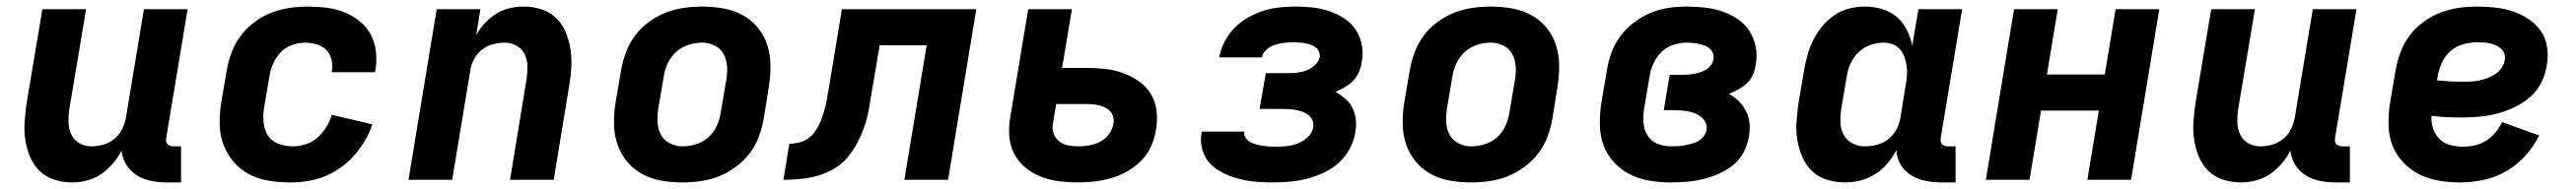

<svg xmlns="http://www.w3.org/2000/svg" viewBox="-20 -548 7840 576"><path d="M200 8Q171 8 145 -0.5Q119 -9 100.5 -27Q82 -45 71.5 -70Q61 -95 57 -122Q53 -149 55 -177.5Q57 -206 61 -234L109 -520H242L191 -216Q188 -196 188.5 -176Q189 -156 196.5 -139Q204 -122 221 -112Q238 -102 258 -102Q276 -102 294 -107Q312 -112 327 -124Q342 -136 351 -153.5Q360 -171 363 -188L418 -520H551L486 -129Q485 -123 485.5 -118Q486 -113 489.5 -109Q493 -105 498 -103.5Q503 -102 509 -102H531V8H490Q465 8 441 3.5Q417 -1 397.5 -13Q378 -25 365 -45Q352 -65 350 -89Q339 -68 323.5 -49.5Q308 -31 288 -17.5Q268 -4 245 2Q222 8 200 8Z M862 8Q829 8 797 2.5Q765 -3 738 -17Q711 -31 691 -54.5Q671 -78 660 -107Q649 -136 648.5 -168.5Q648 -201 653 -234L670 -334Q675 -362 685 -389Q695 -416 713 -439.5Q731 -463 755 -481Q779 -499 806.5 -509.5Q834 -520 862 -524Q890 -528 917 -528Q946 -528 974 -524.5Q1002 -521 1027 -511Q1052 -501 1073 -484.5Q1094 -468 1107 -445Q1120 -422 1123.5 -394Q1127 -366 1123 -338L1121 -328H989L990 -332Q993 -350 988.5 -367.5Q984 -385 972 -396.5Q960 -408 943 -413Q926 -418 908 -418Q889 -418 869 -411Q849 -404 834.5 -389Q820 -374 811.5 -354.5Q803 -335 800 -316L783 -216Q780 -194 782.5 -172Q785 -150 796.5 -133.5Q808 -117 828.5 -109.5Q849 -102 872 -102Q891 -102 911 -108.5Q931 -115 946.5 -129Q962 -143 973 -161Q984 -179 990 -198L1113 -169Q1105 -144 1090.5 -119.5Q1076 -95 1057.5 -74Q1039 -53 1015.5 -36.5Q992 -20 967 -10Q942 0 915 4Q888 8 862 8Z M1223 0 1309 -520H1442L1429 -441Q1440 -461 1455.5 -477.5Q1471 -494 1490 -506Q1509 -518 1530.5 -523Q1552 -528 1573 -528Q1602 -528 1628 -519.5Q1654 -511 1672.5 -493Q1691 -475 1701.5 -450Q1712 -425 1716 -398Q1720 -371 1718.5 -342.5Q1717 -314 1712 -286L1665 0H1532L1582 -304Q1585 -324 1585 -344Q1585 -364 1577.5 -381Q1570 -398 1553 -408Q1536 -418 1516 -418Q1498 -418 1479.5 -413Q1461 -408 1446 -396Q1431 -384 1422 -366.5Q1413 -349 1411 -332L1356 0Z M2057 8Q2024 8 1992.5 2.5Q1961 -3 1934.5 -17.5Q1908 -32 1888.5 -55.5Q1869 -79 1859 -108Q1849 -137 1848.5 -169.5Q1848 -202 1853 -234L1870 -334Q1875 -362 1885 -389Q1895 -416 1912.5 -439.5Q1930 -463 1954.5 -481Q1979 -499 2006 -509.5Q2033 -520 2061 -524Q2089 -528 2116 -528Q2149 -528 2180.5 -522.5Q2212 -517 2239 -502.5Q2266 -488 2285.5 -464.5Q2305 -441 2314.5 -412Q2324 -383 2324.5 -350.5Q2325 -318 2320 -286L2304 -186Q2299 -158 2289 -131Q2279 -104 2261 -80.5Q2243 -57 2218.5 -39Q2194 -21 2167.5 -10.5Q2141 0 2112.5 4Q2084 8 2057 8ZM2057 -102Q2078 -102 2098.5 -108.5Q2119 -115 2135.5 -129.5Q2152 -144 2161 -164Q2170 -184 2173 -204L2190 -304Q2194 -325 2192.5 -345.5Q2191 -366 2182 -383Q2173 -400 2155 -409Q2137 -418 2117 -418Q2096 -418 2075.5 -411.5Q2055 -405 2038.5 -390.5Q2022 -376 2012.5 -356Q2003 -336 2000 -316L1983 -216Q1980 -195 1981 -174.5Q1982 -154 1991.5 -137Q2001 -120 2019 -111Q2037 -102 2057 -102Z M2732 0 2800 -410H2657L2632 -263Q2628 -237 2623.5 -212Q2619 -187 2610 -161.5Q2601 -136 2588.5 -112Q2576 -88 2558 -67Q2540 -46 2516 -32.5Q2492 -19 2466.5 -12Q2441 -5 2415 -2.5Q2389 0 2364 0L2382 -110Q2395 -110 2409 -113Q2423 -116 2436 -124Q2449 -132 2458 -144Q2467 -156 2473 -169Q2479 -182 2483.5 -195.5Q2488 -209 2491.5 -222.5Q2495 -236 2497 -250Q2499 -264 2502 -278L2542 -520H2951L2865 0Z M3261 8Q3232 8 3203.5 4.5Q3175 1 3149 -9Q3123 -19 3101.5 -36.5Q3080 -54 3067 -78Q3054 -102 3051.5 -131Q3049 -160 3054 -189L3109 -520H3242L3212 -341H3285Q3314 -341 3342.5 -338Q3371 -335 3397 -325.5Q3423 -316 3445.5 -300.5Q3468 -285 3482 -262Q3496 -239 3499.5 -210.5Q3503 -182 3498 -153Q3494 -128 3483.5 -103.5Q3473 -79 3454 -59.5Q3435 -40 3411.5 -26.5Q3388 -13 3362.5 -5.5Q3337 2 3311.5 5Q3286 8 3261 8ZM3262 -102Q3278 -102 3295 -105Q3312 -108 3327.5 -116Q3343 -124 3354 -138.5Q3365 -153 3368 -170Q3370 -180 3368 -190Q3366 -200 3359.5 -207.5Q3353 -215 3344.5 -219.5Q3336 -224 3326.5 -226.5Q3317 -229 3306.5 -230Q3296 -231 3286 -231H3194L3184 -171Q3181 -155 3186.5 -140.5Q3192 -126 3203.5 -117Q3215 -108 3230.5 -105Q3246 -102 3262 -102Z M3856 8Q3829 8 3803 6Q3777 4 3752 -2.5Q3727 -9 3704.5 -19.5Q3682 -30 3664.5 -47.5Q3647 -65 3639.5 -89.5Q3632 -114 3636 -141L3637 -147H3767V-146Q3765 -136 3771 -127.5Q3777 -119 3785.5 -114.5Q3794 -110 3804 -107.5Q3814 -105 3824 -103.5Q3834 -102 3844 -101.5Q3854 -101 3865 -101Q3881 -101 3898 -103Q3915 -105 3931 -111.5Q3947 -118 3960.5 -131Q3974 -144 3976 -160Q3978 -172 3974 -181.5Q3970 -191 3961.5 -197.5Q3953 -204 3943.5 -207.5Q3934 -211 3923 -213Q3912 -215 3901 -215.5Q3890 -216 3879 -216H3813L3832 -325H3898Q3912 -325 3926.5 -326.5Q3941 -328 3955 -333Q3969 -338 3981 -349Q3993 -360 3996 -374Q3997 -383 3993.5 -391Q3990 -399 3983 -404Q3976 -409 3967.5 -412Q3959 -415 3950.5 -416.5Q3942 -418 3932.5 -418.5Q3923 -419 3914 -419Q3901 -419 3887.5 -417.5Q3874 -416 3860 -411.5Q3846 -407 3834.5 -397Q3823 -387 3820 -373H3690L3691 -376Q3695 -400 3707.5 -423Q3720 -446 3738.5 -464.5Q3757 -483 3779.5 -495.5Q3802 -508 3826 -515.5Q3850 -523 3874.5 -525.5Q3899 -528 3923 -528Q3950 -528 3976 -525Q4002 -522 4025.5 -514Q4049 -506 4070.5 -492Q4092 -478 4105.5 -457.5Q4119 -437 4124 -411.5Q4129 -386 4124 -360Q4122 -345 4116 -330Q4110 -315 4098.5 -303Q4087 -291 4072.5 -282.5Q4058 -274 4044 -268Q4060 -259 4074 -247Q4088 -235 4096 -218.5Q4104 -202 4106 -182.5Q4108 -163 4104 -143Q4100 -118 4087 -94Q4074 -70 4053.5 -51.5Q4033 -33 4008 -21.5Q3983 -10 3958 -3.5Q3933 3 3907 5.5Q3881 8 3856 8Z M4457 8Q4424 8 4392.5 2.5Q4361 -3 4334.5 -17.5Q4308 -32 4288.5 -55.5Q4269 -79 4259 -108Q4249 -137 4248.5 -169.5Q4248 -202 4253 -234L4270 -334Q4275 -362 4285 -389Q4295 -416 4312.5 -439.5Q4330 -463 4354.5 -481Q4379 -499 4406 -509.5Q4433 -520 4461 -524Q4489 -528 4516 -528Q4549 -528 4580.5 -522.5Q4612 -517 4639 -502.5Q4666 -488 4685.5 -464.5Q4705 -441 4714.5 -412Q4724 -383 4724.5 -350.5Q4725 -318 4720 -286L4704 -186Q4699 -158 4689 -131Q4679 -104 4661 -80.5Q4643 -57 4618.5 -39Q4594 -21 4567.5 -10.5Q4541 0 4512.5 4Q4484 8 4457 8ZM4457 -102Q4478 -102 4498.5 -108.5Q4519 -115 4535.5 -129.5Q4552 -144 4561 -164Q4570 -184 4573 -204L4590 -304Q4594 -325 4592.5 -345.5Q4591 -366 4582 -383Q4573 -400 4555 -409Q4537 -418 4517 -418Q4496 -418 4475.5 -411.5Q4455 -405 4438.5 -390.5Q4422 -376 4412.5 -356Q4403 -336 4400 -316L4383 -216Q4380 -195 4381 -174.5Q4382 -154 4391.5 -137Q4401 -120 4419 -111Q4437 -102 4457 -102Z M5064 8Q5031 8 4999 2.5Q4967 -3 4939.5 -17Q4912 -31 4891 -54Q4870 -77 4859.5 -106Q4849 -135 4848.5 -168Q4848 -201 4853 -234L4870 -334Q4874 -361 4884 -388Q4894 -415 4911.5 -438.5Q4929 -462 4953 -480Q4977 -498 5003.5 -509Q5030 -520 5057.5 -524Q5085 -528 5112 -528Q5140 -528 5167.5 -525Q5195 -522 5220 -513.5Q5245 -505 5267 -490.5Q5289 -476 5303 -454.5Q5317 -433 5322.5 -406.5Q5328 -380 5323 -352Q5321 -337 5315 -322Q5309 -307 5297 -295.5Q5285 -284 5270.5 -276Q5256 -268 5241 -262Q5258 -253 5271.5 -239.5Q5285 -226 5293.5 -209Q5302 -192 5304 -171.5Q5306 -151 5302 -131Q5298 -107 5286 -84Q5274 -61 5253.5 -44.5Q5233 -28 5209.5 -18Q5186 -8 5161.5 -2Q5137 4 5112.5 6Q5088 8 5064 8ZM5065 -102Q5075 -102 5085.5 -102.5Q5096 -103 5106 -105Q5116 -107 5126.5 -109.5Q5137 -112 5147 -117.5Q5157 -123 5164 -132Q5171 -141 5173 -151Q5176 -168 5166.5 -181Q5157 -194 5142.5 -200.5Q5128 -207 5112 -209.5Q5096 -212 5079 -212H5043L5061 -320H5097Q5106 -320 5115.5 -320.5Q5125 -321 5135 -323Q5145 -325 5154.5 -328Q5164 -331 5172 -336Q5180 -341 5186.5 -349.5Q5193 -358 5194 -367Q5197 -382 5189 -393Q5181 -404 5168 -409Q5155 -414 5141 -416Q5127 -418 5113 -418Q5093 -418 5072.5 -411.5Q5052 -405 5036.5 -390Q5021 -375 5012 -355.5Q5003 -336 5000 -316L4983 -216Q4980 -195 4981.5 -173.5Q4983 -152 4993.5 -135Q5004 -118 5023.5 -110Q5043 -102 5065 -102Z M5596 8Q5567 8 5540.5 0Q5514 -8 5495 -26Q5476 -44 5465 -69Q5454 -94 5449.5 -121Q5445 -148 5447 -176.5Q5449 -205 5453 -234L5470 -334Q5474 -357 5480.5 -380.5Q5487 -404 5498 -426Q5509 -448 5525 -467.5Q5541 -487 5562 -501.5Q5583 -516 5607 -522Q5631 -528 5654 -528Q5682 -528 5707.5 -520.5Q5733 -513 5752 -496.5Q5771 -480 5782.5 -457Q5794 -434 5799 -409L5818 -520H5951L5886 -129Q5885 -123 5885.5 -118Q5886 -113 5889.5 -109Q5893 -105 5898 -103.5Q5903 -102 5909 -102H5931V8H5890Q5865 8 5841 3.5Q5817 -1 5797 -13Q5777 -25 5764.5 -45Q5752 -65 5751 -90Q5739 -68 5723 -49Q5707 -30 5686 -17Q5665 -4 5642 2Q5619 8 5596 8ZM5654 -102Q5672 -102 5690.5 -106.5Q5709 -111 5725 -123Q5741 -135 5750.5 -152.5Q5760 -170 5763 -188L5779 -288Q5782 -303 5783 -318Q5784 -333 5782 -347Q5780 -361 5775.5 -374Q5771 -387 5762 -397.5Q5753 -408 5740 -413Q5727 -418 5712 -418Q5692 -418 5672 -411Q5652 -404 5636.5 -389.5Q5621 -375 5612 -355.5Q5603 -336 5600 -316L5583 -216Q5580 -196 5580.5 -175.5Q5581 -155 5590 -138Q5599 -121 5616.5 -111.5Q5634 -102 5654 -102Z M6023 0 6109 -520H6242L6209 -321H6385L6418 -520H6551L6465 0H6332L6367 -211H6191L6156 0Z M6800 8Q6771 8 6745 -0.5Q6719 -9 6700.5 -27Q6682 -45 6671.5 -70Q6661 -95 6657 -122Q6653 -149 6655 -177.5Q6657 -206 6661 -234L6709 -520H6842L6791 -216Q6788 -196 6788.5 -176Q6789 -156 6796.5 -139Q6804 -122 6821 -112Q6838 -102 6858 -102Q6876 -102 6894 -107Q6912 -112 6927 -124Q6942 -136 6951 -153.5Q6960 -171 6963 -188L7018 -520H7151L7086 -129Q7085 -123 7085.5 -118Q7086 -113 7089.5 -109Q7093 -105 7098 -103.5Q7103 -102 7109 -102H7131V8H7090Q7065 8 7041 3.5Q7017 -1 6997.5 -13Q6978 -25 6965 -45Q6952 -65 6950 -89Q6939 -68 6923.5 -49.5Q6908 -31 6888 -17.5Q6868 -4 6845 2Q6822 8 6800 8Z M7466 8Q7433 8 7401 2.5Q7369 -3 7341.5 -17Q7314 -31 7292.5 -54Q7271 -77 7260 -106Q7249 -135 7248.5 -168Q7248 -201 7253 -234L7270 -334Q7275 -362 7285 -389Q7295 -416 7312.5 -439.5Q7330 -463 7354.5 -481Q7379 -499 7406.5 -509.5Q7434 -520 7461.5 -524Q7489 -528 7517 -528Q7545 -528 7573 -525Q7601 -522 7626.5 -513.5Q7652 -505 7674.5 -490Q7697 -475 7712 -453.5Q7727 -432 7731 -404.5Q7735 -377 7730 -348Q7726 -322 7713.5 -296.5Q7701 -271 7679 -252Q7657 -233 7631.5 -221Q7606 -209 7579.5 -202Q7553 -195 7526 -192.5Q7499 -190 7473 -190Q7449 -190 7425.5 -191Q7402 -192 7379 -195Q7378 -175 7384 -156.5Q7390 -138 7403.5 -124.5Q7417 -111 7436 -106Q7455 -101 7475 -101Q7493 -101 7511 -105Q7529 -109 7545 -119Q7561 -129 7573.5 -144Q7586 -159 7594 -176L7707 -135Q7690 -101 7664 -72.5Q7638 -44 7605.5 -25.5Q7573 -7 7537 0.5Q7501 8 7466 8ZM7473 -299Q7485 -299 7497.5 -299.5Q7510 -300 7523 -302.5Q7536 -305 7548.5 -309.5Q7561 -314 7572.5 -321.5Q7584 -329 7592 -340.5Q7600 -352 7602 -364Q7604 -375 7601 -384Q7598 -393 7591 -399.5Q7584 -406 7575 -410Q7566 -414 7556.5 -416Q7547 -418 7537 -418.5Q7527 -419 7517 -419Q7496 -419 7475 -413Q7454 -407 7437 -392Q7420 -377 7411 -357Q7402 -337 7398 -316L7396 -303Q7416 -301 7434.5 -300Q7453 -299 7473 -299Z"/></svg>

Font: Iosevka Extrabold Extended
Style: Italic
Weight: 800
Width: 7
Italic angle: -9°
Monospace: yes
Designer: Belleve Invis
Foundry: Belleve Invis
Version: Version 32.5.0; ttfautohint (v1.8.4)